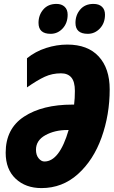

<svg xmlns="http://www.w3.org/2000/svg" viewBox="-20 -952 581 982"><path d="M9 -171Q9 -294 103 -355.5Q197 -417 350 -417H359Q363 -449 363 -487Q363 -534 345 -555.5Q327 -577 292 -577Q247 -577 209 -559.5Q171 -542 118 -505V-654Q161 -689 215.5 -706.5Q270 -724 324 -724Q429 -724 485 -663Q541 -602 541 -495Q541 -365 499.5 -249Q458 -133 378.5 -61.5Q299 10 192 10Q111 10 60 -38Q9 -86 9 -171ZM331 -287H324Q260 -287 212 -260.5Q164 -234 164 -186Q164 -159 177.5 -142.5Q191 -126 207 -126Q284 -126 331 -287ZM177 -835Q177 -875 201.5 -903.5Q226 -932 269 -932Q295 -932 310.5 -917.5Q326 -903 326 -877Q326 -834 300.5 -806.5Q275 -779 239 -779Q177 -779 177 -835ZM366 -835Q366 -875 390.5 -903.5Q415 -932 458 -932Q486 -932 501.5 -917.5Q517 -903 517 -877Q517 -834 491 -806.5Q465 -779 429 -779Q366 -779 366 -835Z"/></svg>

Font: Noto Sans UI CondBlack
Style: Italic
Weight: 900
Width: 3
Italic angle: -12°
Designer: Monotype Design Team
Foundry: Monotype Imaging Inc.
Version: Version 1.001